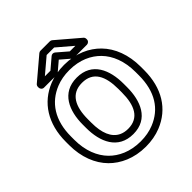

<svg xmlns="http://www.w3.org/2000/svg" viewBox="-252 -1093 1295 1295"><g transform="rotate(-45 395.0 -445.5)"><path d="M698.5 -339C698.5 -183 632.4 -83.7 517.8 -37.7C480.4 -22.7 438.8 -15 392.4 -15C291.7 -15 217.9 -51.9 169.3 -101.1C117.2 -153.8 83 -235 83 -339V-371C83 -526.2 151.5 -627.4 265.9 -673.3C303.3 -688.3 344.9 -696 391.3 -696C492.3 -696 564.6 -659.2 613.2 -609.5C665.3 -556.3 698.5 -475.4 698.5 -371ZM748.5 -339V-371C748.5 -486 711.6 -580.5 649 -644.5C591.2 -703.5 505 -746 391.3 -746C339.4 -746 291.2 -737.3 247.2 -719.7C112.7 -665.7 33 -542.4 33 -371V-339C33 -224.1 71 -129.3 133.7 -65.9C191.6 -7.4 279 35 392.4 35C444.3 35 492.5 26.3 536.5 8.7C671.4 -45.5 748.5 -167.3 748.5 -339ZM392.4 -85C538.6 -85 585.7 -210.5 585.7 -339V-372C585.7 -501.9 537.8 -625 391.3 -625C245.3 -625 195.8 -501.3 195.8 -372V-339C195.8 -208.2 246.5 -85 392.4 -85ZM392.4 -135C368.3 -135 348 -139.4 330.4 -147.6C272.5 -174.9 245.8 -241.7 245.8 -339V-372C245.8 -493.8 285.9 -575 391.3 -575C497.1 -575 535.7 -494.9 535.7 -372V-339C535.7 -216.9 497.2 -135 392.4 -135ZM536.2 -783H483.1L407.6 -847.9C398.2 -856.1 383.9 -855.5 375.1 -848.1L298.5 -783H245.5L355.4 -876H427.2ZM622 -764C622 -770.9 618.8 -778.3 613.2 -783L452.6 -920C448.4 -923.7 442.3 -926 436.4 -926H346.2C340.7 -926 334.6 -923.9 330 -920.1L170.5 -785.1C165.3 -780.6 161.7 -773.4 161.7 -766V-758C161.7 -747.3 171.6 -733 186.7 -733H307.7C313.3 -733 319.4 -735.1 323.9 -738.9L391.2 -796.1L457.5 -739.1C461.8 -735.4 467.8 -733 473.8 -733H597C607.7 -733 622 -742.9 622 -758Z"/></g></svg>

Font: Asimov
Style: WidOu
Weight: 500
Designer: Google
Version: Version 2.000980; 2014